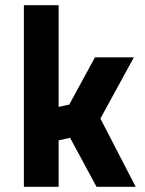

<svg xmlns="http://www.w3.org/2000/svg" viewBox="-20 -720 558 740"><path d="M206 0V-179L250 -189L352 0H503L367 -263L496 -499H346L247 -317L206 -308V-700H72V0Z"/></svg>

Font: TitilliumMaps29L
Style: 999 wt
Weight: 900
Designer: Campivisivi
Foundry: Accademia di Belle Arti di Urbino and students of MA course of Visual design